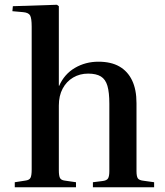

<svg xmlns="http://www.w3.org/2000/svg" viewBox="-20 -786 691 806"><path d="M42 0V-21L87 -28Q103 -30 108 -39.5Q113 -49 113 -75V-674Q113 -709 106.5 -721Q100 -733 77 -735L32 -739L34 -760L219 -766L227 -760V-427L228 -425Q250 -475 294.5 -501Q339 -527 393 -527Q446 -527 481 -507Q516 -487 534.5 -448.5Q553 -410 553 -353V-68Q553 -46 558.5 -37.5Q564 -29 584 -27L627 -21V0H370V-21L410 -26Q428 -28 433.5 -37Q439 -46 439 -68V-351Q439 -398 431 -425.5Q423 -453 403.5 -465Q384 -477 350 -477Q315 -477 287 -460.5Q259 -444 243 -414Q227 -384 227 -343V-71Q227 -49 231.5 -39.5Q236 -30 251 -28L299 -21V0Z"/></svg>

Font: Literata 60pt Medium
Style: Regular
Weight: 500
Designer: Latin by Veronika Burian and Jose Scaglione. Greek by Irene Vlachou. Cyrillic by Vera Evstafieva.
Foundry: TypeTogether
Version: Version 3.103;gftools[0.9.29]